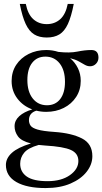

<svg xmlns="http://www.w3.org/2000/svg" viewBox="-20 -690 520 975"><path d="M214.5 -122Q188.5 -122 164.5 -128Q127 -116 127 -80Q127 -64.5 135.2 -52.2Q143.5 -40 171 -32Q198.5 -24 256.5 -20Q343.5 -14 396.2 13Q449 40 449 103Q449 145 420.2 182Q391.5 219 338.2 242Q285 265 211.5 265Q116.5 265 63.2 234.5Q10 204 10 147.5Q10 113.5 40.5 86Q71 58.5 137 38.5Q88 26 71 2.2Q54 -21.5 54 -49Q54 -78.5 78 -100.2Q102 -122 144 -134.5Q97 -151.5 68 -189.8Q39 -228 39 -278.5Q39 -325 62.2 -360.5Q85.5 -396 125.5 -416Q165.5 -436 214.5 -436Q247 -436 276 -426.5Q334 -420 372.8 -428Q411.5 -436 444 -436Q480 -436 480 -397.5Q480 -379 467.5 -366.2Q455 -353.5 437.5 -353.5Q423.5 -353.5 410.5 -361Q397.5 -368.5 380.2 -378.2Q363 -388 336 -394.5Q361 -373.5 375.5 -344Q390 -314.5 390 -279.5Q390 -233.5 366.8 -197.8Q343.5 -162 303.8 -142Q264 -122 214.5 -122ZM218.5 -155.5Q261.5 -155.5 285.8 -187Q310 -218.5 310 -274.5Q310 -334 282.8 -368.2Q255.5 -402.5 210.5 -402.5Q168 -402.5 143.5 -371.2Q119 -340 119 -283.5Q119 -224.5 146.2 -190Q173.5 -155.5 218.5 -155.5ZM82.5 141.5Q82.5 183 116 206.5Q149.5 230 221.5 230Q291.5 230 334.8 199.5Q378 169 378 127.5Q378 89 340.5 71.8Q303 54.5 209 49Q191.5 48 176.5 46Q123 61 102.8 85.5Q82.5 110 82.5 141.5ZM217.5 -567.5Q257.5 -567.5 285.5 -592.2Q313.5 -617 324 -670H354.5Q342 -605.5 324.8 -568.2Q307.5 -531 281.5 -515.2Q255.5 -499.5 217.5 -499.5Q179.5 -499.5 153.8 -515.2Q128 -531 110.5 -568.2Q93 -605.5 80.5 -670H111Q121.5 -617 149.5 -592.2Q177.5 -567.5 217.5 -567.5Z"/></svg>

Font: Newsreader Text
Style: Regular
Weight: 400
Designer: Hugues Gentile
Foundry: Production Type
Version: Version 1.002